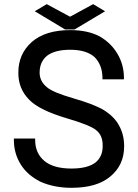

<svg xmlns="http://www.w3.org/2000/svg" viewBox="-20 -895 665 925"><path d="M442.4 -268.6Q414.1 -292 304.7 -324.2Q168.9 -364.3 121.1 -414.1Q67.4 -467.8 68.4 -545.9Q68.4 -634.8 132.8 -692.4Q198.2 -750 318.4 -750Q402.3 -750 460 -719.7Q515.6 -687.5 545.9 -635.7Q577.1 -583 577.1 -519.5V-512.7H473.6V-519.5Q473.6 -581.1 435.5 -620.1Q395.5 -655.3 318.4 -655.3Q244.1 -655.3 206.1 -626Q170.9 -596.7 170.9 -544.9Q170.9 -503.9 205.1 -475.6Q233.4 -450.2 335 -420.9Q436.5 -391.6 482.4 -363.3Q532.2 -331.1 553.7 -290Q578.1 -246.1 578.1 -190.4Q578.1 -99.6 511.7 -44.9Q447.3 9.8 324.2 9.8Q241.2 9.8 174.8 -19.5Q111.3 -51.8 80.1 -102.5Q46.9 -155.3 46.9 -220.7V-227.5H149.4V-220.7Q149.4 -157.2 193.4 -120.1Q237.3 -83 324.2 -83Q402.3 -83 440.4 -112.3Q475.6 -141.6 474.6 -192.4Q475.6 -243.2 442.4 -268.6ZM147.5 -840.8 293.9 -752.9H338.9L486.3 -840.8L428.7 -875L317.4 -814.5L205.1 -875Z"/></svg>

Font: RobotoJAA
Style: Medium
Weight: 500
Version: Version 2.05; 2016-11-05